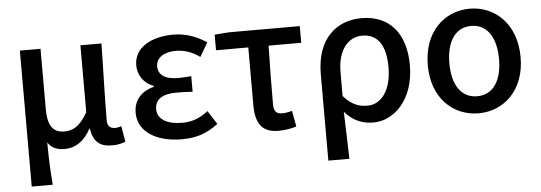

<svg xmlns="http://www.w3.org/2000/svg" viewBox="-49 -709 2972 1055"><g transform="rotate(-5 1436.5 -182.0)"><path d="M87 200H203C196 117 194 66 193 -34C217 2 249 10 288 10C344 10 394 -22 430 -89H433C443 -19 478 13 545 13C581 13 602 7 621 -1L606 -88C594 -83 582 -81 573 -81C546 -81 529 -93 529 -126C529 -246 535 -407 537 -550H421V-181C377 -103 337 -86 292 -86C228 -86 201 -128 201 -218V-550H87Z M931 13C1006 13 1065 -3 1133 -54L1085 -129C1036 -90 990 -77 943 -77C855 -77 805 -110 805 -164C805 -217 845 -245 924 -245C952 -245 981 -244 1013 -242V-328C986 -326 963 -324 941 -324C865 -324 831 -353 831 -398C831 -447 878 -474 940 -474C988 -474 1032 -458 1072 -429L1117 -505C1065 -541 1001 -564 935 -564C819 -564 717 -516 717 -413C717 -363 746 -313 803 -293V-288C740 -271 691 -230 691 -153C691 -48 794 13 931 13Z M1464 13C1503 13 1538 6 1564 -2L1548 -90C1528 -84 1510 -81 1492 -81C1463 -81 1447 -95 1447 -134C1447 -230 1448 -343 1451 -458H1631V-550H1241L1161 -544V-458H1339V-140C1339 -43 1371 13 1464 13Z M1723 200H1839C1837 108 1834 35 1831 -60C1878 -5 1933 13 1988 13C2104 13 2215 -95 2215 -284C2215 -458 2127 -564 1972 -564C1833 -564 1723 -471 1723 -276ZM1965 -82C1922 -82 1878 -93 1832 -147V-279C1832 -403 1893 -468 1967 -468C2058 -468 2097 -397 2097 -282C2097 -153 2038 -82 1965 -82Z M2569 13C2707 13 2825 -91 2825 -274C2825 -459 2707 -564 2569 -564C2430 -564 2313 -459 2313 -274C2313 -91 2430 13 2569 13ZM2569 -81C2480 -81 2432 -157 2432 -274C2432 -392 2480 -469 2569 -469C2658 -469 2706 -392 2706 -274C2706 -157 2658 -81 2569 -81Z"/></g></svg>

Font: Noto Sans T Chinese Medium
Style: Regular
Weight: 500
Designer: Ryoko NISHIZUKA (kana & ideographs); Paul D. Hunt (Latin, Greek & Cyrillic); Wenlong ZHANG (bopomofo); Sandoll Communica
Foundry: Adobe Systems Incorporated
Version: Version 1.000;PS 1;hotconv 1.0.78;makeotf.lib2.5.61930